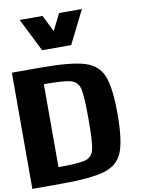

<svg xmlns="http://www.w3.org/2000/svg" viewBox="-125 -1337 1095 1424"><g transform="rotate(-10 422.0 -625.0)"><path d="M218.8 -125Q377 -125 425.8 -140.6Q474.6 -156.2 487.3 -210.9Q500 -265.6 500 -437.5Q500 -609.4 487.3 -664.1Q474.6 -718.8 425.8 -734.4Q377 -750 218.8 -750ZM218.8 -875Q445.3 -875 546.9 -843.8Q648.4 -812.5 683.6 -722.7Q718.8 -632.8 718.8 -437.5Q718.8 -242.2 683.6 -152.3Q648.4 -62.5 546.9 -31.2Q445.3 0 218.8 0H0V-875ZM296.9 -1250 359.4 -1125 421.9 -1250H593.8L468.8 -1000H250L125 -1250Z"/></g></svg>

Font: CraftyPE
Style: Regular
Weight: 400
Designer: Erek Butcher
Foundry: Haunted Coop
Version: Version 0.018;April 4, 2024;FontCreator 15.0.0.2962 64-bit